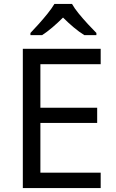

<svg xmlns="http://www.w3.org/2000/svg" viewBox="-20 -964 596 984"><path d="M496 0H97V-714H496V-635H187V-412H478V-334H187V-79H496ZM349 -944Q361 -922 383.5 -894.5Q406 -867 430.5 -840.5Q455 -814 474 -795V-784H412Q386 -800 358 -823.5Q330 -847 303 -874Q276 -847 249 -824Q222 -801 196 -784H136V-795Q155 -815 178.5 -841Q202 -867 224 -894.5Q246 -922 259 -944Z"/></svg>

Font: Noto Sans Limbu
Style: Regular
Weight: 400
Designer: Monotype Design Team
Foundry: Monotype Imaging Inc.
Version: Version 2.004; ttfautohint (v1.8.4.7-5d5b)